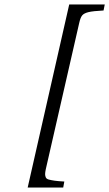

<svg xmlns="http://www.w3.org/2000/svg" viewBox="-20 -712 489 860"><path d="M104 127.9 290 -691.9H449.2L443.8 -665Q396.5 -662.6 376.5 -657.7Q356.4 -652.8 348.4 -643.3Q340.3 -633.8 335 -609.9L185.1 45.9Q182.1 60.5 182.1 68.1Q182.1 75.7 185.1 82.5Q188 89.4 198.7 92.3Q209.5 95.2 224.9 97.4Q240.2 99.6 268.1 101.1L263.2 127.9Z"/></svg>

Font: Linguistics Pro
Style: Italic
Weight: 400
Italic angle: -12°
Designer: Stefan Peev, Context Ltd
Foundry: Stefan Peev, Context Ltd
Version: Version 001.000